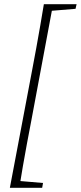

<svg xmlns="http://www.w3.org/2000/svg" viewBox="-20 -735 385 915"><path d="M27 160 133 -400Q143 -453 153 -507Q163 -561 172 -614Q181 -667 189 -715H233L129 -159Q119 -106 108.5 -51Q98 4 89 57.5Q80 111 72 160ZM48 160 54 127H67L185 137L181 160ZM206 -683 212 -715H345L340 -693L219 -683Z"/></svg>

Font: Source Serif 4 36pt Light
Style: Italic
Weight: 300
Italic angle: -12°
Designer: Frank Grießhammer
Foundry: Adobe Systems Incorporated
Version: Version 4.004;hotconv 1.0.116;makeotfexe 2.5.65601